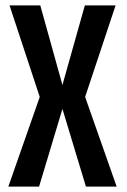

<svg xmlns="http://www.w3.org/2000/svg" viewBox="-20 -695 472 715"><path d="M15.5 -675H130L212.5 -378.5L296 -675H410.5L297 -334L414.5 0H300L212.5 -289.5L125.5 0H11L128 -334Z"/></svg>

Font: Anybody Narrow Medium
Style: Regular
Weight: 500
Width: 3
Designer: Tyler Finck
Foundry: Etcetera Type Company
Version: Version 1.000; ttfautohint (v1.8)